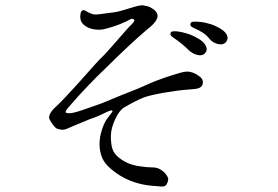

<svg xmlns="http://www.w3.org/2000/svg" viewBox="-20 -700 1040 719"><path d="M815 -535Q826 -539 830.5 -549.5Q835 -560 828 -572Q820 -585 801 -595.5Q782 -606 767 -610Q751 -615 737 -617Q723 -619 711 -619Q707 -619 702 -618.5Q697 -618 695 -615Q688 -603 704 -596Q727 -586 740.5 -577Q754 -568 765 -554Q775 -542 790 -537Q805 -532 815 -535ZM737 -494Q747 -497 752 -507Q757 -517 750 -530Q743 -543 725 -554Q707 -565 691 -571Q659 -582 636 -583Q633 -583 627.5 -582.5Q622 -582 620 -579Q614 -569 628 -560Q647 -547 661 -535.5Q675 -524 686 -513Q697 -502 712 -496.5Q727 -491 737 -494ZM701 -366Q729 -367 736 -379Q740 -384 739.5 -394.5Q739 -405 727 -414Q703 -432 681 -432Q671 -432 653 -427Q635 -422 624 -418Q613 -415 597.5 -409.5Q582 -404 566 -398Q550 -392 522.5 -379.5Q495 -367 471 -358Q455 -352 429.5 -341.5Q404 -331 379 -320.5Q354 -310 338 -305Q315 -297 290.5 -288.5Q266 -280 255 -278Q248 -276 237.5 -276Q227 -276 226 -280Q225 -284 233 -294Q241 -304 253 -317Q261 -326 278 -345Q295 -364 314 -383.5Q333 -403 345 -415Q357 -426 379 -448Q401 -470 424 -492Q447 -514 461 -527Q475 -540 492.5 -556Q510 -572 525.5 -585Q541 -598 547 -603Q556 -611 563 -621Q570 -631 570 -640Q570 -656 552 -667Q542 -674 534.5 -676Q527 -678 521 -679Q511 -683 482 -674Q467 -670 441.5 -662Q416 -654 392 -652Q369 -649 354.5 -647Q340 -645 332 -646Q325 -647 319 -650Q313 -653 308 -655Q303 -659 297 -661Q291 -663 287 -660Q281 -656 280.5 -637.5Q280 -619 294 -607Q308 -595 327.5 -591Q347 -587 366 -590Q385 -594 408.5 -602Q432 -610 444 -616Q456 -621 465.5 -626.5Q475 -632 480 -628Q486 -625 480.5 -617.5Q475 -610 464 -600Q459 -595 447 -581Q435 -567 419.5 -549.5Q404 -532 390 -516Q376 -500 367 -491Q355 -480 336.5 -459.5Q318 -439 299.5 -418Q281 -397 269 -384Q251 -364 228.5 -340Q206 -316 191 -302Q175 -288 168 -275Q161 -262 166 -252Q171 -243 177.5 -234Q184 -225 190 -220Q197 -216 208.5 -214.5Q220 -213 231 -218Q239 -222 259 -230Q279 -238 300 -247Q321 -256 331 -259Q346 -264 366 -274Q386 -284 391 -285Q397 -288 400 -286Q403 -284 399 -279Q393 -272 381.5 -256Q370 -240 362 -215Q343 -157 363 -108Q373 -86 396 -67Q419 -48 439 -37Q487 -11 542 -5Q567 -3 584 -1.5Q601 0 606 -14Q612 -27 609 -34.5Q606 -42 599 -50Q593 -58 580.5 -65.5Q568 -73 552 -73Q535 -73 505 -77Q475 -81 453 -92Q433 -102 418.5 -115.5Q404 -129 399 -149Q394 -174 395.5 -197Q397 -220 408 -246Q419 -271 429 -283Q439 -295 444 -297Q447 -299 464 -308.5Q481 -318 501 -327.5Q521 -337 534 -340Q553 -345 576 -349.5Q599 -354 622 -357Q645 -361 666 -363Q687 -365 701 -366Z"/></svg>

Font: Hannari
Style: Regular
Weight: 400
Version: Version 1.12